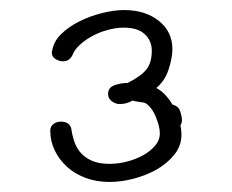

<svg xmlns="http://www.w3.org/2000/svg" viewBox="-20 -734 462 382"><path d="M342 -495Q342 -489 339 -485Q340 -480 340.5 -475.5Q341 -471 341 -466Q341 -444 327 -426.5Q313 -409 292 -397Q271 -385 246 -378.5Q221 -372 198 -372Q172 -372 150.5 -380Q129 -388 113.5 -402Q98 -416 89 -434.5Q80 -453 80 -474Q80 -482 86 -487Q92 -492 101 -492Q119 -492 122 -477Q124 -463 128.5 -450.5Q133 -438 142 -428.5Q151 -419 164.5 -413.5Q178 -408 198 -408Q215 -408 232.5 -412.5Q250 -417 264.5 -425Q279 -433 288.5 -444Q298 -455 298 -469Q298 -482 290 -501.5Q282 -521 269 -529L266 -530L258 -531Q253 -532 249.5 -532.5Q246 -533 244 -534Q232 -527 218 -527Q210 -527 202.5 -532.5Q195 -538 195 -547Q195 -560 208 -564.5Q221 -569 234 -569Q260 -582 271 -595.5Q282 -609 282 -633Q282 -653 268 -666Q254 -679 226 -679Q211 -679 194.5 -674.5Q178 -670 164 -662.5Q150 -655 139 -645Q128 -635 124 -624Q118 -612 105 -612Q98 -612 90.5 -616.5Q83 -621 83 -630L84 -634Q87 -652 102 -666.5Q117 -681 138 -691.5Q159 -702 183 -708Q207 -714 227 -714Q269 -714 296 -692.5Q323 -671 323 -636Q323 -619 315.5 -596Q308 -573 291 -559Q302 -553 310 -544Q318 -535 323 -526Q335 -523 338.5 -512.5Q342 -502 342 -495Z"/></svg>

Font: Wynona
Style: Regular
Weight: 400
Italic angle: -12°
Designer: Kanati
Foundry: Kanati and Michael Everson
Version: Version 2.000